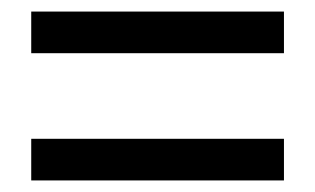

<svg xmlns="http://www.w3.org/2000/svg" viewBox="-20 -496 545 332"><path d="M34 -404V-476H471V-404ZM34 -184V-256H471V-184Z"/></svg>

Font: UmiuVSE Medium
Style: Regular
Weight: 500
Designer: Paul D. Hunt
Foundry: Adobe
Version: Version 3.046;September 5, 2023;FontCreator 14.0.0.2901 64-b